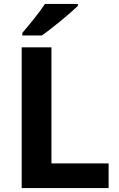

<svg xmlns="http://www.w3.org/2000/svg" viewBox="-20 -954 605 974"><path d="M375 -924V-934H208C179 -889 125 -824 93 -787V-774H192C243 -809 337 -887 375 -924ZM90 0H531V-125H241V-714H90Z"/></svg>

Font: Noto Sans Gunjala Gondi
Style: Bold
Weight: 700
Designer: Ek Type
Foundry: Ek Type
Version: Version 1.004